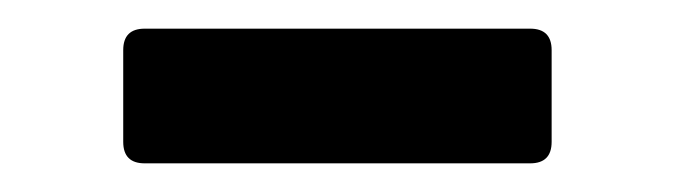

<svg xmlns="http://www.w3.org/2000/svg" viewBox="-20 -324 484 134"><path d="M81 -210Q66 -210 66 -225V-289Q66 -304 81 -304H350Q365 -304 365 -289V-225Q365 -210 350 -210Z"/></svg>

Font: Caslon OS
Style: Regular
Weight: 400
Designer: Alfredo Marco Pradil
Foundry: Hanken Design Co.
Version: Version 1.000;PS 001.000;hotconv 1.0.88;makeotf.lib2.5.64775